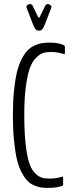

<svg xmlns="http://www.w3.org/2000/svg" viewBox="-20 -919 371 946"><path d="M167 -768.6Q159.7 -768.6 154.1 -776.4Q148.4 -784.2 141.1 -802.7L111.3 -879.9Q110.4 -883.8 110.4 -885.7Q110.4 -889.6 112.3 -890.1Q112.3 -894 118.2 -896.5Q124 -898.9 129.4 -898.9Q136.7 -898.9 141.1 -890.1L167 -836.9Q170.4 -831.1 171.9 -831.1Q173.8 -831.1 176.3 -836.9L202.6 -890.1Q207 -898.9 214.4 -898.9Q219.7 -898.9 225.3 -896.5Q231 -894 231 -890.1Q233.4 -889.6 233.4 -885.3Q233.4 -882.8 232.4 -879.9L202.6 -802.7Q195.3 -784.2 189.5 -776.4Q183.6 -768.6 176.3 -768.6ZM220.2 6.8Q198.7 6.8 183.3 4.9Q168 2.9 148.4 -5.4Q128.9 -13.7 115 -28.1Q101.1 -42.5 86.7 -69.1Q72.3 -95.7 63.5 -133.1Q54.7 -170.4 49.1 -226.1Q43.5 -281.7 43.5 -352.1Q43.5 -419.4 49.1 -473.4Q54.7 -527.3 63.7 -564.2Q72.8 -601.1 86.9 -628.2Q101.1 -655.3 115.7 -670.4Q130.4 -685.5 149.9 -694.6Q169.4 -703.6 186.5 -706.3Q203.6 -709 225.1 -709Q267.6 -709 293.9 -696.8Q299.8 -693.8 299.8 -689V-656.7Q299.8 -651.9 296.4 -651.9L293 -653.3Q289.1 -654.3 283.2 -655.8Q277.3 -657.2 269.8 -658.9Q262.2 -660.6 252.4 -661.9Q242.7 -663.1 233.4 -663.1Q210 -663.1 192.6 -657.7Q175.3 -652.3 156.7 -633.5Q138.2 -614.7 126.5 -581.8Q114.7 -548.8 107.2 -490.7Q99.6 -432.6 99.6 -352.1Q99.6 -270 106 -211.9Q112.3 -153.8 122.6 -120.6Q132.8 -87.4 150.1 -68.6Q167.5 -49.8 184.1 -44.4Q200.7 -39.1 224.6 -39.1Q257.8 -39.1 287.1 -48.8Q288.6 -49.3 289.8 -47.1Q291 -44.9 291 -43V-9.3Q291 -4.4 287.1 -3.4Q259.3 6.8 220.2 6.8Z"/></svg>

Font: BenchNine Light
Style: Regular
Weight: 300
Version: Version 1 ; ttfautohint (v0.92.18-e454-dirty) -l 8 -r 50 -G 